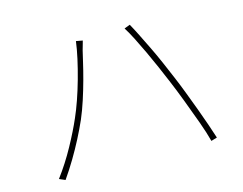

<svg xmlns="http://www.w3.org/2000/svg" viewBox="-92 -818 1183 936"><g transform="rotate(-15 500.0 -350.0)"><path d="M253 -304Q269 -340 285 -386Q301 -432 315 -482Q329 -532 339.5 -579.5Q350 -627 355 -666L388 -660Q386 -652 384 -645.5Q382 -639 380 -631.5Q378 -624 375 -614Q370 -594 361.5 -556.5Q353 -519 340.5 -473Q328 -427 312.5 -379Q297 -331 279 -289Q260 -246 237 -201.5Q214 -157 187.5 -112.5Q161 -68 131 -25L101 -38Q149 -102 188.5 -174Q228 -246 253 -304ZM745 -360Q729 -398 711 -439.5Q693 -481 673.5 -522.5Q654 -564 635.5 -600.5Q617 -637 600 -664L629 -675Q643 -650 660.5 -615Q678 -580 697.5 -540Q717 -500 736 -456.5Q755 -413 773 -370Q790 -330 807.5 -284Q825 -238 842 -192.5Q859 -147 873 -106Q887 -65 897 -34L867 -25Q856 -68 835 -126Q814 -184 790.5 -246Q767 -308 745 -360Z"/></g></svg>

Font: Noto Sans SC Thin Thin
Style: Regular
Weight: 250
Version: Version 2.004-H2;hotconv 1.0.118;makeotfexe 2.5.65603